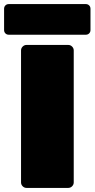

<svg xmlns="http://www.w3.org/2000/svg" viewBox="-48 -920 463 940"><path d="M82 0Q71 0 63 -8Q55 -16 55 -27V-673Q55 -684 63 -692Q71 -700 82 -700H286Q297 -700 305 -692Q313 -684 313 -673V-27Q313 -16 305 -8Q297 0 286 0ZM-5 -750Q-15 -750 -21.5 -756.5Q-28 -763 -28 -773V-877Q-28 -887 -21.5 -893.5Q-15 -900 -5 -900H372Q382 -900 388.5 -893.5Q395 -887 395 -877V-773Q395 -763 388.5 -756.5Q382 -750 372 -750Z"/></svg>

Font: Rubik Black
Style: Regular
Weight: 900
Designer: Hubert and Fischer
Foundry: Hubert and Fischer
Version: Version 2.300;gftools[0.9.30]